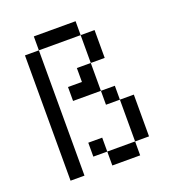

<svg xmlns="http://www.w3.org/2000/svg" viewBox="-117 -717 735 810"><g transform="rotate(-20 250.0 -312.5)"><path d="M62.5 -562.5V0H125V-562.5ZM250 -62.5V0H375V-62.5ZM250 -62.5V-125H187.5V-62.5ZM375 -62.5H437.5V-250H375ZM375 -250V-312.5H312.5V-250ZM312.5 -312.5Q312.5 -312.5 312.5 -437.5H250V-375H187.5V-312.5ZM312.5 -437.5H375Q375 -437.5 375 -562.5H312.5Q312.5 -562.5 312.5 -437.5ZM125 -562.5H312.5V-625H125Z"/></g></svg>

Font: Unifont
Style: Regular
Weight: 500
Version: Version 13.0.05